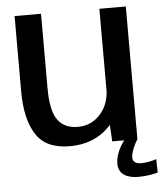

<svg xmlns="http://www.w3.org/2000/svg" viewBox="-54 -640 723 854"><g transform="rotate(-5 308.0 -213.0)"><path d="M427 0H480.5C467 17 441 58.5 441 101C441 151.5 484 167.5 530 167.5C568 167.5 607 159.5 616.5 155.5L615 95.5C604 100.5 572 108 547.5 108C521 108 509.5 97 509.5 78.5C509.5 55 529 15.5 539.5 0V-592.5H421.5V-222C418.5 -182.5 405.5 -149.5 381.5 -122.5C354.5 -92.5 321 -77.5 281 -77.5C241.5 -77.5 211.5 -91 191.5 -118C171 -145.5 161 -193 161 -261V-593H43V-256.5C43 -174.5 57.5 -110.5 87 -64.5C116.5 -18 166.5 5 237.5 5C309.5 5 367.5 -17.5 412 -62.5C416 -66 419.5 -70 423 -74Z"/></g></svg>

Font: Anybody Medium
Style: Regular
Weight: 500
Designer: Tyler Finck
Foundry: Etcetera Type Company
Version: Version 1.110